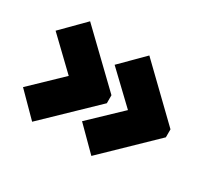

<svg xmlns="http://www.w3.org/2000/svg" viewBox="-107 -742 898 831"><g transform="rotate(30 342.0 -326.0)"><path d="M20 -185 167 -326 20 -467 129 -577 369 -346V-306L129 -75ZM315 -185 463 -326 315 -467 425 -577 664 -346V-306L425 -75Z"/></g></svg>

Font: Readiness ExtraBold
Style: Regular
Weight: 800
Designer: Katatrad Team
Foundry: CadsonDemak
Version: Version 1.00;January 16, 2020;FontCreator 12.0.0.2550 64-bit